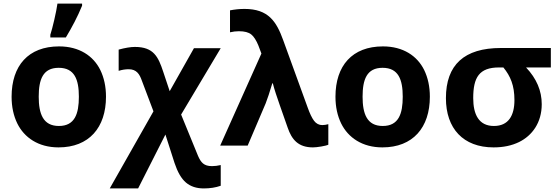

<svg xmlns="http://www.w3.org/2000/svg" viewBox="-20 -816 3126 1076"><path d="M309 -436C398 -436 422 -370 422 -274C422 -178 399 -110 310 -110C221 -110 197 -179 197 -274C197 -370 220 -436 309 -436ZM45 -274C45 -217 56 -167 77 -124C116 -45 195 10 308 10C479 10 574 -101 574 -274C574 -331 563 -381 542 -424C503 -503 424 -556 311 -556C139 -556 45 -448 45 -274ZM262 -621V-606H349C384 -664 415 -723 440 -784V-796H302C296 -751 274 -657 262 -621Z M736 -553C712 -553 682 -548 645 -538V-419C664 -425 683 -428 701 -428C745 -428 762 -401 775 -364L840 -192L595 240H754L907 -62L958 97C975 148 996 185 1022 207C1048 229 1081 240 1122 240C1157 240 1189 235 1217 225V109C1200 113 1184 115 1168 115C1122 115 1106 94 1090 58L995 -174L1217 -546H1067L931 -305L895 -413C867 -498 841 -553 736 -553Z M1820 -5V-120C1808 -117 1797 -115 1786 -115C1768 -115 1752 -123 1740 -139C1728 -155 1716 -180 1704 -214L1567 -591C1529 -696 1484 -766 1350 -766C1322 -766 1295 -763 1269 -758V-635C1286 -639 1303 -641 1319 -641C1350 -641 1373 -635 1388 -623C1403 -611 1416 -590 1428 -561L1445 -516L1214 0H1368L1469 -237C1479 -262 1491 -299 1506 -349H1509C1513 -332 1519 -313 1526 -291C1533 -269 1555 -206 1592 -101C1615 -34 1651 10 1734 10C1756 10 1806 2 1820 -5Z M2124 -436C2213 -436 2237 -370 2237 -274C2237 -178 2214 -110 2125 -110C2036 -110 2012 -179 2012 -274C2012 -370 2035 -436 2124 -436ZM1860 -274C1860 -217 1871 -167 1892 -124C1931 -45 2010 10 2123 10C2294 10 2389 -101 2389 -274C2389 -331 2378 -381 2357 -424C2318 -503 2239 -556 2126 -556C1954 -556 1860 -448 1860 -274Z M2746 10C2801 10 2848 0 2889 -20C2962 -56 3016 -128 3016 -232C3016 -307 2987 -376 2928 -438H3067V-547H2787C2582 -547 2479 -453 2479 -266C2479 -96 2576 10 2746 10ZM2777 -438H2801C2841 -389 2863 -337 2863 -255C2863 -169 2830 -110 2748 -110C2663 -110 2632 -175 2632 -266C2632 -382 2665 -438 2777 -438Z"/></svg>

Font: Passageway
Style: Regular
Weight: 700
Foundry: Ascender Corporation
Version: Version 1.11